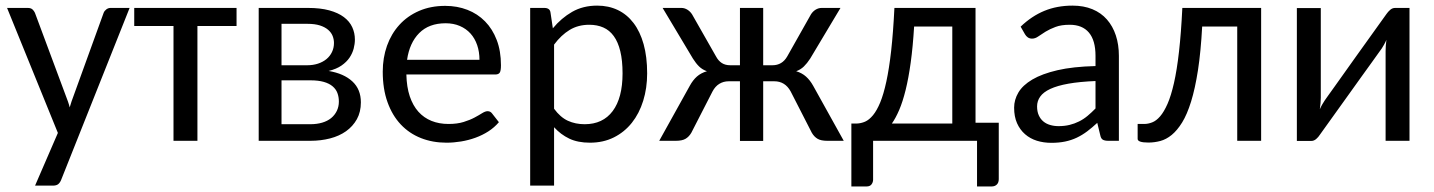

<svg xmlns="http://www.w3.org/2000/svg" viewBox="-20 -506 5153 690"><path d="M5.4 0ZM199.7 140.6Q195.8 150.4 189.2 155.8Q182.6 161.1 169.9 161.1H106L188 -28.3L5.4 -477.5H79.6Q90.8 -477.5 96.7 -472.2Q102.5 -466.8 105.5 -460L216.8 -161.1Q220.7 -150.9 224.4 -140.6Q228 -130.4 230.5 -120.1Q233.4 -130.9 237.1 -141.4Q240.7 -151.9 244.6 -162.1L352.5 -460Q355.5 -467.3 362.3 -472.4Q369.1 -477.5 377.4 -477.5H445.8Z M462.4 -477.5H830.1V-412.6H689.5V0H603.5V-412.6H462.4Z M909.7 -477.5H1086.9Q1131.3 -477.5 1163.3 -468.8Q1195.3 -460 1215.8 -444.6Q1236.3 -429.2 1245.8 -408.4Q1255.4 -387.7 1255.4 -363.8Q1255.4 -348.1 1251 -331.3Q1246.6 -314.5 1236.1 -298.8Q1225.6 -283.2 1207.3 -270.5Q1189 -257.8 1161.1 -251Q1215.8 -241.7 1246.3 -213.4Q1276.9 -185.1 1276.9 -138.2Q1276.9 -103.5 1262.5 -77.6Q1248 -51.8 1223.6 -34.4Q1199.2 -17.1 1166 -8.5Q1132.8 0 1095.7 0H909.7ZM991.7 -217.3V-59.6H1095.2Q1118.7 -59.6 1137.7 -65.2Q1156.7 -70.8 1169.9 -81.5Q1183.1 -92.3 1190.4 -107.4Q1197.8 -122.6 1197.8 -141.1Q1197.8 -157.7 1192.6 -171.6Q1187.5 -185.5 1175.3 -195.8Q1163.1 -206.1 1143.6 -211.7Q1124 -217.3 1095.7 -217.3ZM991.7 -271.5H1084Q1105 -271.5 1122.8 -277.3Q1140.6 -283.2 1153.3 -293.7Q1166 -304.2 1173.1 -319.1Q1180.2 -334 1180.2 -351.6Q1180.2 -364.7 1175.3 -377Q1170.4 -389.2 1159.2 -398.9Q1147.9 -408.7 1129.6 -414.6Q1111.3 -420.4 1084.5 -420.4H991.7Z M1355.5 0ZM1580.1 -484.9Q1623 -484.9 1659.7 -470.7Q1696.3 -456.5 1723.1 -429.2Q1750 -401.9 1765.1 -362.3Q1780.3 -322.8 1780.3 -271.5Q1780.3 -251.5 1775.9 -244.9Q1771.5 -238.3 1759.8 -238.3H1440.4Q1441.4 -193.4 1452.6 -159.9Q1463.9 -126.5 1483.6 -104.5Q1503.4 -82.5 1530.8 -71.5Q1558.1 -60.5 1591.8 -60.5Q1623 -60.5 1646 -67.6Q1668.9 -74.7 1685.3 -83.5Q1701.7 -92.3 1712.9 -99.4Q1724.1 -106.4 1732.4 -106.4Q1737.8 -106.4 1741.7 -104.2Q1745.6 -102.1 1748.5 -98.1L1772.9 -66.9Q1756.8 -47.9 1735.1 -33.9Q1713.4 -20 1688.5 -11Q1663.6 -2 1637 2.4Q1610.4 6.8 1584.5 6.8Q1534.7 6.8 1492.7 -9.8Q1450.7 -26.4 1420.2 -58.8Q1389.6 -91.3 1372.6 -138.9Q1355.5 -186.5 1355.5 -248.5Q1355.5 -298.3 1370.8 -341.6Q1386.2 -384.8 1415.3 -416.7Q1444.3 -448.7 1486.1 -466.8Q1527.8 -484.9 1580.1 -484.9ZM1581.5 -422.4Q1521.5 -422.4 1486.6 -387.2Q1451.7 -352.1 1442.9 -291H1703.1Q1703.1 -319.8 1694.8 -344Q1686.5 -368.2 1670.9 -385.5Q1655.3 -402.8 1632.6 -412.6Q1609.9 -422.4 1581.5 -422.4Z M1885.3 0ZM1885.3 161.1V-477.5H1936.5Q1945.8 -477.5 1951.7 -473.4Q1957.5 -469.2 1958.5 -460L1966.8 -404.3Q1997.1 -440.9 2036.1 -463.4Q2075.2 -485.8 2126 -485.8Q2167 -485.8 2200.2 -470Q2233.4 -454.1 2256.8 -423.3Q2280.3 -392.6 2293 -347.2Q2305.7 -301.8 2305.7 -242.2Q2305.7 -189.5 2291.5 -143.8Q2277.3 -98.1 2250.7 -64.7Q2224.1 -31.2 2186 -12.2Q2147.9 6.8 2100.1 6.8Q2056.6 6.8 2025.9 -7.8Q1995.1 -22.5 1971.2 -48.8V161.1ZM2097.7 -417Q2057.6 -417 2027.1 -398.4Q1996.6 -379.9 1971.2 -345.7V-115.2Q1993.7 -84.5 2020.8 -72Q2047.9 -59.6 2081.1 -59.6Q2146.5 -59.6 2181.9 -106.9Q2217.3 -154.3 2217.3 -242.2Q2217.3 -288.6 2209.2 -321.8Q2201.2 -355 2185.8 -376.2Q2170.4 -397.5 2148.2 -407.2Q2126 -417 2097.7 -417Z M2553.2 -303.2Q2561.5 -287.6 2574 -279.5Q2586.4 -271.5 2604.5 -271.5H2639.2V-477.5H2722.7V-271.5H2755.9Q2791 -271.5 2809.1 -303.2L2894.5 -454.6Q2900.9 -464.8 2911.1 -471.2Q2921.4 -477.5 2933.1 -477.5H3000.5L2891.6 -295.4Q2880.4 -278.3 2868.9 -267.1Q2857.4 -255.9 2841.3 -250Q2862.3 -243.7 2876.7 -230.7Q2891.1 -217.8 2902.3 -197.8L3012.2 0H2953.1Q2930.2 0 2918 -7.3Q2905.8 -14.6 2897.5 -28.8L2821.3 -177.7Q2801.3 -213.9 2762.7 -213.9H2722.7V0.5H2639.2V-213.9H2598.6Q2580.1 -213.9 2565.2 -204.8Q2550.3 -195.8 2540.5 -177.2L2464.4 -28.8Q2456.1 -14.6 2443.8 -7.3Q2431.6 0 2408.7 0H2349.1L2459 -197.8Q2470.2 -218.3 2484.6 -231Q2499 -243.7 2520.5 -250Q2503.9 -255.9 2492.4 -267.1Q2481 -278.3 2470.2 -295.4L2361.3 -477.5H2428.7Q2440.4 -477.5 2450.7 -470.9Q2460.9 -464.4 2467.3 -454.1Z M3485.8 -477.5V-64.9H3569.3V137.7Q3569.3 150.4 3562.3 157.2Q3555.2 164.1 3543.9 164.1H3491.2V0H3117.7V139.6Q3117.7 148.9 3112.1 156.5Q3106.4 164.1 3094.2 164.1H3039.6V-62H3058.6Q3074.2 -62.5 3088.9 -68.8Q3103.5 -75.2 3117.4 -92Q3131.3 -108.9 3143.3 -137.9Q3155.3 -167 3165.3 -212.9Q3175.3 -258.8 3182.6 -323.7Q3189.9 -388.7 3194.3 -477.5ZM3265.1 -410.6Q3260.7 -337.9 3252.9 -281.5Q3245.1 -225.1 3234.6 -182.6Q3224.1 -140.1 3211.4 -110.6Q3198.7 -81.1 3185.1 -62H3402.3V-410.6Z M3624.5 0ZM3962.9 0Q3950.2 0 3943.4 -3.9Q3936.5 -7.8 3934.1 -20L3923.3 -64.5Q3904.8 -47.4 3887 -33.9Q3869.1 -20.5 3849.6 -11.2Q3830.1 -2 3807.6 2.7Q3785.2 7.3 3758.3 7.3Q3730.5 7.3 3706.3 -0.2Q3682.1 -7.8 3663.8 -23.7Q3645.5 -39.6 3635 -63.2Q3624.5 -86.9 3624.5 -119.1Q3624.5 -147.5 3639.9 -173.6Q3655.3 -199.7 3689.9 -220.2Q3724.6 -240.7 3780.3 -253.7Q3835.9 -266.6 3917 -268.6V-305.2Q3917 -360.8 3893.3 -388.9Q3869.6 -417 3824.2 -417Q3793.9 -417 3773.2 -409.2Q3752.4 -401.4 3737.3 -392.1Q3722.2 -382.8 3711.2 -375Q3700.2 -367.2 3689 -367.2Q3680.2 -367.2 3673.8 -371.6Q3667.5 -376 3663.6 -382.8L3647.9 -410.2Q3687.5 -448.2 3733.2 -467Q3778.8 -485.8 3834.5 -485.8Q3874.5 -485.8 3905.8 -472.9Q3937 -460 3958 -436Q3979 -412.1 3990 -378.9Q4001 -345.7 4001 -305.2V0ZM3784.2 -52.7Q3805.7 -52.7 3823.7 -57.1Q3841.8 -61.5 3857.9 -69.6Q3874 -77.6 3888.4 -89.6Q3902.8 -101.6 3917 -116.2V-214.8Q3859.9 -212.4 3819.8 -205.3Q3779.8 -198.2 3754.6 -186.5Q3729.5 -174.8 3718.3 -158.9Q3707 -143.1 3707 -123.5Q3707 -105 3713.1 -91.6Q3719.2 -78.1 3729.5 -69.6Q3739.7 -61 3753.9 -56.9Q3768.1 -52.7 3784.2 -52.7Z M4512.2 -477.5V0H4426.3V-410.6H4300.3Q4295.4 -319.8 4285.2 -253.7Q4274.9 -187.5 4260.5 -141.1Q4246.1 -94.7 4228.3 -65.9Q4210.4 -37.1 4190.7 -21Q4170.9 -4.9 4149.7 0.7Q4128.4 6.3 4107.4 6.3Q4068.4 6.3 4068.4 -6.8V-60.5H4091.8Q4106 -60.5 4120.6 -66.2Q4135.3 -71.8 4149.2 -87.9Q4163.1 -104 4175.8 -132.8Q4188.5 -161.6 4199 -207.8Q4209.5 -253.9 4217 -320.3Q4224.6 -386.7 4229 -477.5Z M4640.6 0.5V-477.1H4726.6V-154.8Q4726.6 -145.5 4725.6 -134.8Q4724.6 -124 4723.1 -113.3Q4727.1 -122.6 4731.7 -130.4Q4736.3 -138.2 4740.7 -145Q4741.2 -146 4751.2 -159.9Q4761.2 -173.8 4776.9 -195.8Q4792.5 -217.8 4812.5 -245.8Q4832.5 -273.9 4853 -302.7Q4901.4 -370.6 4962.9 -456.1Q4968.3 -463.9 4976.1 -470.7Q4983.9 -477.5 4993.7 -477.5H5045.4V0H4959.5V-322.3Q4959.5 -331.1 4960.2 -341.6Q4960.9 -352.1 4962.4 -362.8Q4958.5 -353.5 4954.1 -345.9Q4949.7 -338.4 4945.8 -332Q4944.8 -331.1 4935.1 -317.1Q4925.3 -303.2 4909.4 -281.2Q4893.6 -259.3 4873.5 -231.4Q4853.5 -203.6 4833 -174.8Q4784.7 -106.9 4723.1 -21.5Q4718.3 -13.7 4710.2 -6.6Q4702.1 0.5 4692.4 0.5Z"/></svg>

Font: Carlito
Style: Regular
Weight: 400
Designer: Lukasz Dziedzic
Foundry: tyPoland Lukasz Dziedzic
Version: Version 1.104